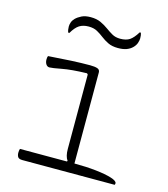

<svg xmlns="http://www.w3.org/2000/svg" viewBox="-113 -854 827 943"><g transform="rotate(15 300.0 -382.5)"><path d="M63 -50H302L304 -54Q290 -73 290 -111V-489L285 -494Q206 -492 159.5 -483Q113 -474 99 -474Q88 -474 81.5 -484Q75 -494 75 -508Q75 -519 78 -526Q145 -531 195.5 -533.5Q246 -536 290 -536Q314 -536 327 -531.5Q340 -527 340 -513V-50Q400 -50 450 -44.5Q500 -39 530 -29.5Q560 -20 560 -8Q560 -4 558 0H89Q71 0 65.5 -8.5Q60 -17 60 -30Q60 -41 63 -50ZM398 -700Q428 -700 446 -712Q464 -724 483 -755H489Q491 -748 492 -743Q493 -738 493 -727Q493 -717 488.5 -703.5Q484 -690 472 -678Q460 -666 442.5 -659.5Q425 -653 399 -653Q369 -653 348.5 -663Q328 -673 312 -685.5Q296 -698 278 -708Q260 -718 234 -718Q206 -718 187 -706Q168 -694 150 -663H144Q139 -676 139 -693Q139 -703 143 -714.5Q147 -726 157 -736Q168 -747 186 -756Q204 -765 232 -765Q262 -765 283.5 -755Q305 -745 322 -732.5Q339 -720 356.5 -710Q374 -700 398 -700Z"/></g></svg>

Font: Recursive Mn Csl St Lt
Style: Regular
Weight: 300
Monospace: yes
Version: Version 1.079;hotconv 1.0.112;makeotfexe 2.5.65598; ttfautoh